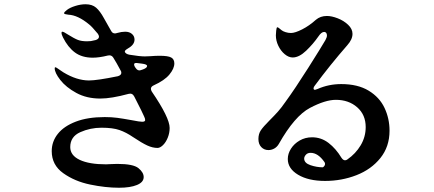

<svg xmlns="http://www.w3.org/2000/svg" viewBox="-20 -844 2040 902"><path d="M702 -443Q689 -437 689 -427Q689 -421 693 -414Q777 -291 777 -243Q777 -219 768 -197Q759 -175 745.5 -162Q732 -149 720 -149Q697 -149 672 -160.5Q647 -172 605 -200Q573 -222 541.5 -233Q510 -244 457 -244Q404 -244 357 -223Q310 -202 310 -153Q310 -114 354.5 -93Q399 -72 478 -72Q487 -72 499.5 -73Q512 -74 531 -74Q606 -74 630.5 -54Q655 -34 655 -12Q655 12 623.5 25Q592 38 539 38Q476 38 403.5 23Q331 8 277 -30.5Q223 -69 223 -134Q223 -179 251.5 -215Q280 -251 336 -272.5Q392 -294 472 -294Q504 -294 530.5 -290.5Q557 -287 601 -279Q636 -272 648 -272Q662 -272 662 -280Q662 -287 657 -297Q652 -310 611 -390Q602 -408 584 -403Q503 -381 451 -381Q387 -381 338.5 -407.5Q290 -434 263.5 -468Q237 -502 237 -523Q237 -528 240 -528Q243 -528 250 -523Q253 -521 259.5 -516.5Q266 -512 278 -504Q341 -466 398 -466Q436 -466 534 -486Q550 -491 550 -502Q550 -509 546 -514Q528 -548 513 -572Q506 -584 494 -584Q489 -584 486 -583Q446 -573 416 -573Q365 -573 332 -597.5Q299 -622 276 -668Q269 -682 269 -690Q269 -695 273 -695Q279 -695 297 -683Q329 -663 346 -656.5Q363 -650 389 -650Q401 -650 407 -651Q414 -652 430 -656Q445 -661 445 -672Q445 -677 440 -685Q411 -720 399 -729Q346 -773 301 -775Q293 -776 287 -777.5Q281 -779 281 -782Q281 -787 294 -797Q308 -808 333.5 -816Q359 -824 382 -824Q413 -824 431.5 -808Q450 -792 468 -759L490 -720L502 -699Q508 -687 520 -687Q524 -687 530 -689Q551 -695 568 -695Q588 -695 600 -684.5Q612 -674 612 -658Q612 -634 582 -617Q572 -611 568.5 -607Q565 -603 567 -599Q572 -590 588 -587Q636 -579 660 -579L686 -580Q710 -582 730 -582Q769 -582 784 -574Q799 -566 799 -546Q799 -522 776 -494Q753 -466 702 -443ZM619 -548Q610 -548 610 -541Q610 -537 613 -531L617 -525Q627 -510 640 -514L652 -518Q671 -525 671 -534Q671 -542 647 -545L623 -548Z M1810 -230Q1810 -155 1767 -101.5Q1724 -48 1654.5 -21Q1585 6 1507 6Q1429 6 1380.5 -23Q1332 -52 1332 -97Q1332 -122 1347 -145.5Q1362 -169 1388 -184Q1414 -199 1446 -199Q1489 -199 1523.5 -172.5Q1558 -146 1584 -103Q1592 -91 1601 -91Q1607 -91 1612 -95Q1651 -122 1674.5 -161.5Q1698 -201 1698 -247Q1698 -305 1658 -340Q1618 -375 1558 -375Q1508 -375 1436 -337Q1364 -299 1290 -168Q1282 -154 1269 -146.5Q1256 -139 1241 -139Q1221 -139 1207.5 -153Q1194 -167 1194 -191Q1194 -215 1205.5 -232Q1217 -249 1245 -277Q1270 -302 1286 -320Q1302 -338 1320 -364Q1366 -427 1428 -525Q1490 -623 1509 -656Q1516 -669 1516 -677Q1516 -685 1512.5 -689.5Q1509 -694 1503 -694Q1490 -694 1476 -673Q1451 -637 1418 -605.5Q1385 -574 1355 -574Q1336 -574 1317.5 -589.5Q1299 -605 1287.5 -629Q1276 -653 1276 -678Q1276 -684 1277.5 -700Q1279 -716 1283 -716Q1287 -716 1303 -702Q1309 -697 1321.5 -693Q1334 -689 1347 -689Q1366 -689 1399.5 -706Q1433 -723 1464 -751Q1485 -769 1516 -769Q1538 -769 1566.5 -758Q1595 -747 1615.5 -727.5Q1636 -708 1636 -685Q1636 -659 1612 -632Q1530 -538 1459 -442Q1453 -435 1453 -429Q1453 -422 1460 -422Q1462 -422 1472 -426Q1524 -449 1583 -449Q1661 -449 1712 -418Q1763 -387 1786.5 -337Q1810 -287 1810 -230ZM1507 -74Q1507 -79 1504 -83Q1474 -126 1439 -126Q1425 -126 1417 -117Q1409 -108 1409 -99Q1409 -78 1438.5 -68Q1468 -58 1497 -58Q1507 -65 1507 -74Z"/></svg>

Font: Shippori Antique B1
Style: Regular
Weight: 400
Designer: FONTDASU
Foundry: FONTDASU / Google Inc. / but / Adobe
Version: Version 2.001